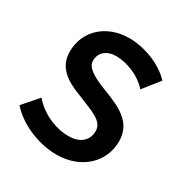

<svg xmlns="http://www.w3.org/2000/svg" viewBox="-131 -638 729 756"><g transform="rotate(30 233.0 -259.5)"><path d="M225 11C334 11 413 -60 413 -158C413 -245 339 -276 266 -304C198 -330 165 -352 165 -382C165 -419 193 -443 237 -443C289 -442 348 -417 383 -377L441 -450C396 -499 315 -530 246 -530C144 -530 68 -464 68 -367C68 -296 120 -262 190 -236C262 -206 313 -192 313 -146C313 -103 281 -76 231 -76C167 -76 105 -105 62 -154L2 -85C56 -24 147 11 225 11Z"/></g></svg>

Font: Fixel Text 20240404 Medium
Style: Italic
Weight: 500
Width: 4
Italic angle: -10°
Designer: AlfaBravo + MacPaw
Foundry: Kyrylo Tkachov, Marchela Mozhyna, Serhii Makarenko, Maria Weinstein, Zakhar Kryvoshyya
Version: Version 1.211;Glyphs 3.2 (3225)